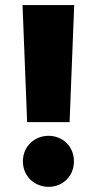

<svg xmlns="http://www.w3.org/2000/svg" viewBox="-20 -723 379 753"><path d="M68.4 -703.1 86.4 -244.1H252.9L271 -703.1ZM69.8 -90.3C69.8 -30.3 116.7 9.8 170.4 9.8C224.1 9.8 270 -30.3 270 -90.3C270 -150.4 224.1 -190.4 170.4 -190.4C116.7 -190.4 69.8 -150.4 69.8 -90.3Z"/></svg>

Font: Wand UI Pro Black
Style: Regular
Weight: 900
Designer: Andreas Faust
Version: Version 1.003;FEAKit 1.0